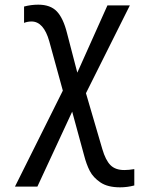

<svg xmlns="http://www.w3.org/2000/svg" viewBox="-20 -559 640 822"><path d="M340 106 289 -81 140 240H44L249 -171L191 -382Q167 -467 115 -467Q98 -467 83 -461V-531Q113 -539 144 -539Q196 -539 223.5 -510Q251 -481 267 -417L311 -248L440 -536H536L348 -160L418 79Q432 127 453 148Q474 169 512 169Q531 169 555 165V235Q525 243 494 243Q441 243 410 222Q379 201 364.5 173Q350 145 340 106Z"/></svg>

Font: Noto Sans Mono UI
Style: Regular
Weight: 400
Monospace: yes
Designer: Monotype Design team
Foundry: Monotype Imaging Inc.
Version: Version 1.000